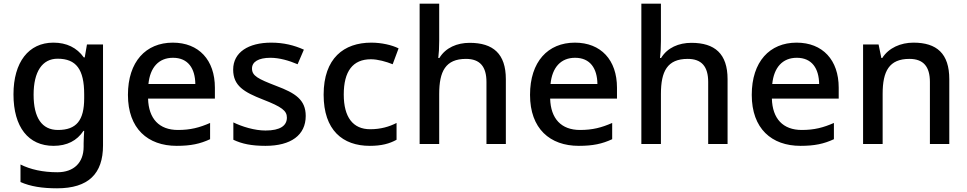

<svg xmlns="http://www.w3.org/2000/svg" viewBox="-20 -780 5240 1040"><path d="M269 -549C135 -549 53 -443 53 -269C53 -91 134 10 270 10C343 10 397 -18 432 -71H436C435 -56 433 -20 433 -4V15C433 101 380 153 291 153C212 153 145 138 91 111V206C145 230 209 240 289 240C459 240 538 161 538 8V-539H451L439 -469H434C396 -522 341 -549 269 -549ZM292 -462C393 -462 436 -404 436 -269V-248C436 -128 394 -76 294 -76C207 -76 162 -142 162 -267C162 -392 209 -462 292 -462Z M916 -549C770 -549 673 -446 673 -266C673 -83 781 10 937 10C1014 10 1064 -1 1118 -26V-114C1061 -89 1012 -76 944 -76C842 -76 785 -137 782 -246H1144V-305C1144 -455 1057 -549 916 -549ZM917 -467C999 -467 1037 -409 1038 -325H784C793 -415 840 -467 917 -467Z M1636 -152C1636 -240 1579 -276 1478 -314C1377 -353 1345 -369 1345 -409C1345 -445 1380 -467 1445 -467C1493 -467 1545 -452 1592 -432L1626 -511C1573 -535 1516 -549 1449 -549C1326 -549 1243 -497 1243 -403C1243 -315 1302 -281 1404 -241C1507 -201 1534 -180 1534 -143C1534 -100 1499 -73 1418 -73C1359 -73 1291 -94 1244 -117V-23C1290 -1 1342 10 1418 10C1556 10 1636 -48 1636 -152Z M1983 10C2047 10 2090 -2 2128 -23V-114C2089 -94 2043 -80 1985 -80C1892 -80 1842 -145 1842 -268C1842 -394 1891 -459 1989 -459C2027 -459 2072 -446 2107 -432L2139 -518C2103 -536 2047 -549 1991 -549C1843 -549 1733 -465 1733 -267C1733 -75 1836 10 1983 10Z M2359 -558V-760H2253V0H2359V-271C2359 -393 2393 -461 2504 -461C2580 -461 2615 -419 2615 -336V0H2720V-351C2720 -489 2651 -548 2524 -548C2456 -548 2394 -522 2360 -466H2354C2357 -489 2359 -522 2359 -558Z M3094 -549C2948 -549 2851 -446 2851 -266C2851 -83 2959 10 3115 10C3192 10 3242 -1 3296 -26V-114C3239 -89 3190 -76 3122 -76C3020 -76 2963 -137 2960 -246H3322V-305C3322 -455 3235 -549 3094 -549ZM3095 -467C3177 -467 3215 -409 3216 -325H2962C2971 -415 3018 -467 3095 -467Z M3560 -558V-760H3454V0H3560V-271C3560 -393 3594 -461 3705 -461C3781 -461 3816 -419 3816 -336V0H3921V-351C3921 -489 3852 -548 3725 -548C3657 -548 3595 -522 3561 -466H3555C3558 -489 3560 -522 3560 -558Z M4295 -549C4149 -549 4052 -446 4052 -266C4052 -83 4160 10 4316 10C4393 10 4443 -1 4497 -26V-114C4440 -89 4391 -76 4323 -76C4221 -76 4164 -137 4161 -246H4523V-305C4523 -455 4436 -549 4295 -549ZM4296 -467C4378 -467 4416 -409 4417 -325H4163C4172 -415 4219 -467 4296 -467Z M4928 -549C4859 -549 4794 -521 4759 -466H4754L4739 -539H4655V0H4761V-272C4761 -394 4796 -461 4906 -461C4982 -461 5017 -419 5017 -336V0H5122V-351C5122 -490 5054 -549 4928 -549Z"/></svg>

Font: Noto Sans Lao UI Med
Style: Regular
Weight: 500
Designer: Monotype Design Team
Foundry: Monotype Imaging Inc.
Version: Version 2.000